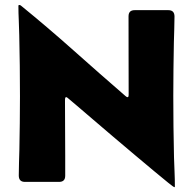

<svg xmlns="http://www.w3.org/2000/svg" viewBox="-20 -738 784 779"><path d="M687 21.5Q685.1 21.5 662.8 3.7Q640.6 -14.2 605.2 -43.7Q569.8 -73.2 527.1 -109.1Q484.4 -145 440.7 -182.1Q397 -219.2 358.6 -252.2Q320.3 -285.2 293 -308.3Q265.6 -331.5 256.8 -338.9Q254.9 -340.3 252.9 -342Q251 -343.8 248.5 -343.8Q245.1 -343.8 244.4 -339.6Q243.7 -335.4 243.7 -333Q243.7 -276.9 244.1 -220.5Q244.6 -164.1 244.6 -107.4V-24.9Q244.6 0 219.7 0H81.1Q56.2 0 56.2 -25.9Q56.2 -51.8 57.1 -77.9Q58.1 -104 58.6 -129.4Q59.6 -184.1 60.3 -238.3Q61 -292.5 61 -347.2Q61 -472.2 58.1 -595.7Q57.6 -625.5 56.2 -655Q54.7 -684.6 54.7 -714.4Q54.7 -717.8 58.6 -717.8Q61.5 -717.8 64.9 -715.3Q173.3 -627 278.1 -533.7Q382.8 -440.4 488.8 -348.6Q490.7 -347.2 492.9 -345.5Q495.1 -343.8 497.1 -343.8Q501 -343.8 501.5 -348.1Q502 -352.5 502 -354.5Q502 -434.1 501.7 -513.2Q501.5 -592.3 501.5 -671.9Q501.5 -696.8 526.4 -696.8H663.1Q688 -696.8 688 -670.9Q688 -645 687 -618.9Q686 -592.8 685.5 -566.9Q684.6 -512.2 683.8 -458Q683.1 -403.8 683.1 -349.1Q683.1 -224.1 686 -99.6Q687 -69.8 688.2 -40.3Q689.5 -10.7 689.5 19Q689.5 21.5 687 21.5Z"/></svg>

Font: Belanosima SemiBold
Style: Regular
Weight: 600
Designer: The DocRepair Project, Santiago Orozco
Foundry: Google
Version: Version 2.000